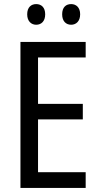

<svg xmlns="http://www.w3.org/2000/svg" viewBox="-20 -919 488 939"><path d="M113 -849C113 -815 133 -798 157 -798C182 -798 201 -815 201 -849C201 -883 182 -899 157 -899C133 -899 113 -884 113 -849ZM284 -849C284 -815 303 -798 328 -798C352 -798 372 -815 372 -849C372 -883 352 -899 328 -899C303 -899 284 -884 284 -849ZM399 0V-77H166V-335H385V-411H166V-638H399V-714H80V0Z"/></svg>

Font: Noto Sans Georgian Condensed
Style: Regular
Weight: 400
Width: 3
Designer: Monotype Design Team, Akaki Razmadze
Foundry: Google LLC
Version: Version 2.005